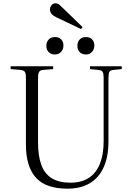

<svg xmlns="http://www.w3.org/2000/svg" viewBox="-20 -1122 797 1156"><path d="M386 14Q323 14 275.5 -2Q228 -18 197.5 -51Q167 -84 151.5 -134Q136 -184 136 -252V-654Q136 -680 129.5 -689.5Q123 -699 103 -701L44 -706V-723H300V-706L239 -701Q223 -700 216 -690Q209 -680 209 -652V-264Q209 -184 228.5 -130Q248 -76 291.5 -49Q335 -22 404 -22Q471 -22 515.5 -51.5Q560 -81 582 -137Q604 -193 604 -271V-654Q604 -679 598 -689Q592 -699 572 -701L522 -706V-723H713V-706L663 -701Q644 -699 638.5 -689Q633 -679 633 -651V-271Q633 -178 604 -114.5Q575 -51 520 -18.5Q465 14 386 14ZM468 -947 317 -1019Q299 -1028 290 -1039Q281 -1050 281 -1065Q281 -1079 290 -1090.5Q299 -1102 314 -1102Q323 -1102 331 -1097.5Q339 -1093 352 -1080L477 -959ZM497 -794Q473 -794 459.5 -808.5Q446 -823 446 -846Q446 -869 459.5 -884Q473 -899 497 -899Q521 -899 534.5 -885Q548 -871 548 -848Q548 -826 534.5 -810Q521 -794 497 -794ZM310 -794Q287 -794 273 -808.5Q259 -823 259 -846Q259 -869 273 -884Q287 -899 311 -899Q334 -899 348 -885Q362 -871 362 -848Q362 -826 348 -810Q334 -794 310 -794Z"/></svg>

Font: Literata 60pt Light
Style: Regular
Weight: 300
Designer: Latin by Veronika Burian and Jose Scaglione. Greek by Irene Vlachou. Cyrillic by Vera Evstafieva.
Foundry: TypeTogether
Version: Version 3.103;gftools[0.9.29]